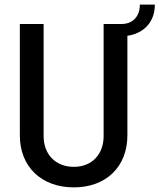

<svg xmlns="http://www.w3.org/2000/svg" viewBox="-20 -804 691 832"><path d="M300 8C440 8 532 -82 532 -217V-649C593 -657 651 -700 651 -784H586C586 -720 541 -700 509 -700H429V-214C429 -135 378 -81 300 -81C221 -81 169 -135 169 -214V-700H66V-217C66 -82 159 8 300 8Z"/></svg>

Font: Vanilla Cream DemiBold
Style: Regular
Weight: 600
Designer: Jeremy Tribby, Jinavaṁso
Foundry: Tribby Type
Version: Version 1.422;Glyphs 3.1.2 (3151)